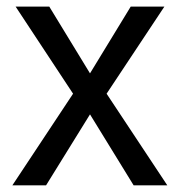

<svg xmlns="http://www.w3.org/2000/svg" viewBox="-20 -556 540 576"><path d="M199.2 -274.9 26.9 -536.1H127.9L250 -335.9L372.1 -536.1H473.1L299.8 -274.9L481.9 0H380.9L250 -212.9L118.2 0H17.1Z"/></svg>

Font: Droid Sans
Style: Regular
Weight: 400
Foundry: Ascender Corporation
Version: Version 1.00 build 114